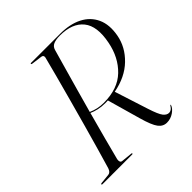

<svg xmlns="http://www.w3.org/2000/svg" viewBox="-196 -837 986 986"><g transform="rotate(-45 296.5 -344.5)"><path d="M536 -38.5Q530 -20 507.5 -4.5Q485 11 457.5 11Q430 11 411.8 -13Q393.5 -37 374.5 -104.5L323.5 -284.5Q314.5 -284 305.5 -284Q278 -284 255 -289.2Q232 -294.5 214.5 -302.5Q193.5 -226 175 -156.2Q156.5 -86.5 144 -37.5Q142 -28 144.5 -20.8Q147 -13.5 155.5 -12.5L215 -6.5Q220 -6.5 220 -3.5Q220 0 216 0H0Q-5 0 -5 -3Q-5 -7 1 -7.5L55 -13Q71 -14.5 78.5 -36.5Q92 -81.5 110 -144.5Q128 -207.5 148 -279.2Q168 -351 187.5 -422.8Q207 -494.5 224 -557.8Q241 -621 252.5 -667Q255.5 -683 240 -685L183 -692.5Q176.5 -693.5 176.5 -697Q176.5 -700 181.5 -700H392Q463 -700 512.5 -674.8Q562 -649.5 584 -601.5Q606 -553.5 593.5 -485.5Q580.5 -415 525.2 -361.5Q470 -308 380 -291L438.5 -109Q457 -51.5 470.8 -34.2Q484.5 -17 501 -17Q518.5 -17 531 -38Q533.5 -41.5 535.5 -41.5Q536.5 -41 536 -38.5ZM315 -660Q303 -618 286.8 -560.8Q270.5 -503.5 252.2 -438.5Q234 -373.5 216 -308.5Q235 -300 256 -295.2Q277 -290.5 300.5 -290.5Q402 -290.5 460 -346.2Q518 -402 535.5 -491.5Q556 -593.5 515.2 -644Q474.5 -694.5 384.5 -694.5Q356 -694.5 338.2 -687Q320.5 -679.5 315 -660Z"/></g></svg>

Font: Fraunces 144pt Light
Style: Italic
Weight: 300
Italic angle: -16°
Version: Version 1.000;[0bf87f6ff]